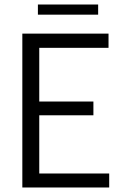

<svg xmlns="http://www.w3.org/2000/svg" viewBox="-20 -831 543 851"><path d="M148 -766V-811H415V-766ZM79 0V-682H461V-619H154V-381H394V-320H154V-62H464V0Z"/></svg>

Font: Didact Gothic
Style: Regular
Weight: 400
Designer: Daniel Johnson
Foundry: Daniel Johnson
Version: Version 2.101;PS 002.101;hotconv 1.0.88;makeotf.lib2.5.64775